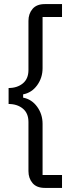

<svg xmlns="http://www.w3.org/2000/svg" viewBox="-20 -780 383 938"><path d="M199 138Q159 138 139 114.5Q119 91 119 56V-184Q119 -227 91.5 -249.5Q64 -272 22 -272V-350Q64 -350 91.5 -372.5Q119 -395 119 -438V-678Q119 -713 139 -736.5Q159 -760 199 -760H283V-697H188V-447Q188 -400 161.5 -363.5Q135 -327 93 -319V-303Q135 -295 161.5 -258.5Q188 -222 188 -175V75H283V138Z"/></svg>

Font: IBM Plex Sans Arabic
Style: Regular
Weight: 400
Designer: Mike Abbink, Paul van der Laan, Pieter van Rosmalen, Wael Morcos, Khajak Apelian
Foundry: Bold Monday
Version: Version 1.1